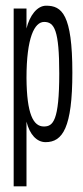

<svg xmlns="http://www.w3.org/2000/svg" viewBox="-20 -487 290 674"><path d="M28 167H73V-60C84 -15 109 12 140 12C200 12 234 -39 234 -232C234 -437 197 -467 142 -467C110 -467 84 -432 73 -387V-457H28ZM134 -43C97 -43 74 -86 73 -213C73 -355 101 -410 135 -410C171 -410 188 -381 188 -229C188 -62 166 -43 134 -43Z"/></svg>

Font: Inconsolata UltraCondensed Thin
Style: Regular
Weight: 100
Width: 1
Monospace: yes
Designer: Raph Levien, Cyreal, Brenton Simpson
Foundry: Raph Levien, Cyreal, Google
Version: Version 3.100